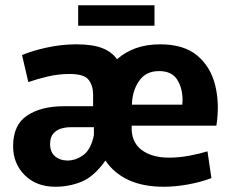

<svg xmlns="http://www.w3.org/2000/svg" viewBox="-20 -700 883 732"><path d="M191 12Q119 12 74.5 -32Q30 -76 30 -143Q30 -224 83.5 -259.5Q137 -295 223 -295H335V-339Q335 -373 318 -395.5Q301 -418 245 -418Q202 -418 160.5 -408Q119 -398 88 -387L64 -490Q101 -506 157.5 -518.5Q214 -531 271 -531Q333 -531 370 -516.5Q407 -502 426 -474Q456 -501 497 -516Q538 -531 591 -531Q680 -531 731 -489Q782 -447 800 -376.5Q818 -306 805 -221H482Q479 -160 518.5 -129.5Q558 -99 624 -99Q663 -99 702.5 -106.5Q742 -114 771 -123L786 -21Q747 -6 698 3Q649 12 604 12Q525 12 469.5 -14Q414 -40 382 -88Q339 -27 291.5 -7.5Q244 12 191 12ZM586 -429Q536 -429 510 -391Q484 -353 483 -301H675Q675 -307 675.5 -311Q676 -315 676 -318Q676 -364 655.5 -396.5Q635 -429 586 -429ZM237 -88Q270 -88 298.5 -109.5Q327 -131 338 -185V-215H249Q231 -215 213.5 -210Q196 -205 183.5 -191Q171 -177 171 -151Q171 -120 190 -104Q209 -88 237 -88ZM278 -602V-680H569V-602Z"/></svg>

Font: Murecho SemiBold
Style: Regular
Weight: 600
Designer: Neil Summerour
Foundry: Positype
Version: Version 1.010; ttfautohint (v1.8.3)